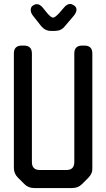

<svg xmlns="http://www.w3.org/2000/svg" viewBox="-20 -941 536 969"><path d="M103 -12Q123 8 152 8H345Q374 8 394 -12L426 -44Q448 -66 446 -94V-671Q446 -711 406 -711H395Q355 -711 355 -671V-123Q355 -83 315 -83H181Q141 -83 141 -123V-671Q141 -711 101 -711H90Q50 -711 50 -671V-94Q50 -65 70 -45ZM188 -809Q208 -785 237 -785H257Q288 -785 306 -807L352 -861Q366 -878 366 -892Q366 -905 354.5 -913Q343 -921 334 -921Q318 -921 303 -903L278 -874Q257 -852 248 -852Q238 -852 218 -875L197 -901Q182 -920 166 -920Q156 -920 145.5 -912.5Q135 -905 135 -891Q135 -876 147 -861Z"/></svg>

Font: WD-XL Lubrifont TC
Style: Regular
Weight: 400
Designer: [WD-XL Lubrifont] Copyright 2020-2022 (c) NightFurySL2001, Skr-ZERO; [ZCOOL QingKe HuangYou] Copyright 2018-2022 (c) The
Version: Version 2.001;hotconv 1.1.1;makeotfexe 2.6.0